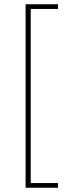

<svg xmlns="http://www.w3.org/2000/svg" viewBox="-20 -728 310 900"><path d="M100 152V-708H252V-686H124V130H252V152Z"/></svg>

Font: TypoPRO Source Sans Pro
Style: Regular
Weight: 200
Designer: Paul D. Hunt
Foundry: Adobe Systems Incorporated
Version: Version 2.020;PS 2.000;hotconv 1.0.86;makeotf.lib2.5.63406